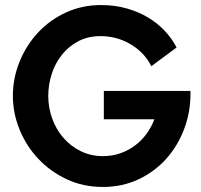

<svg xmlns="http://www.w3.org/2000/svg" viewBox="-20 -735 796 760"><path d="M31 -355Q31 -426 57.5 -491Q84 -556 130.5 -606Q177 -656 241 -685.5Q305 -715 380 -715Q435 -715 482 -701.5Q529 -688 566.5 -665.5Q604 -643 632.5 -612.5Q661 -582 679 -547L579 -473Q552 -527 497.5 -559.5Q443 -592 378 -592Q328 -592 289.5 -571.5Q251 -551 224.5 -517.5Q198 -484 184.5 -441.5Q171 -399 171 -355Q171 -309 186.5 -266Q202 -223 230.5 -190Q259 -157 299 -137Q339 -117 388 -117Q425 -117 457 -128.5Q489 -140 515 -159.5Q541 -179 560.5 -206Q580 -233 591 -263H391V-375H734V-363Q734 -291 709 -224.5Q684 -158 638.5 -107Q593 -56 529 -25.5Q465 5 387 5Q309 5 244 -25.5Q179 -56 131.5 -106.5Q84 -157 57.5 -222Q31 -287 31 -355Z"/></svg>

Font: IngvarSans
Style: Bold
Weight: 700
Version: Version 3.000